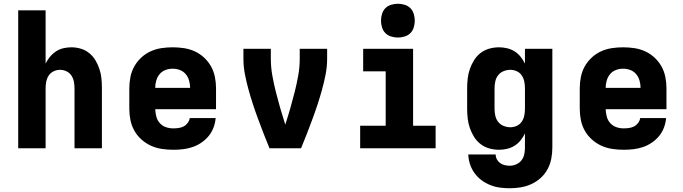

<svg xmlns="http://www.w3.org/2000/svg" viewBox="-20 -790 3640 1023"><path d="M77 0V-735H223V-451Q232 -470 246 -487Q260 -504 278 -516Q296 -528 317.5 -533Q339 -538 360 -538Q386 -538 411 -530.5Q436 -523 456 -506.5Q476 -490 489 -468Q502 -446 510 -421.5Q518 -397 520.5 -371.5Q523 -346 523 -320V0H377V-320Q377 -338 373.5 -355.5Q370 -373 360.5 -387.5Q351 -402 334.5 -410Q318 -418 300 -418Q282 -418 265.5 -410Q249 -402 239.5 -387.5Q230 -373 226.5 -355.5Q223 -338 223 -320V0Z M903 8Q873 8 842.5 3.5Q812 -1 784.5 -13.5Q757 -26 734 -46.5Q711 -67 696 -93.5Q681 -120 675 -150Q669 -180 669 -210V-320Q669 -350 675 -380Q681 -410 695.5 -436Q710 -462 732.5 -483Q755 -504 782.5 -516.5Q810 -529 840 -533.5Q870 -538 900 -538Q930 -538 960 -533.5Q990 -529 1017.5 -516.5Q1045 -504 1067.5 -483Q1090 -462 1104.5 -436Q1119 -410 1125 -380Q1131 -350 1131 -320V-208H807Q808 -188 813 -168.5Q818 -149 831.5 -134Q845 -119 864 -112.5Q883 -106 903 -106Q917 -106 931.5 -108Q946 -110 958.5 -116.5Q971 -123 980 -135Q989 -147 991 -161H1129Q1127 -135 1117.5 -110Q1108 -85 1091.5 -65Q1075 -45 1053 -30Q1031 -15 1006 -6.5Q981 2 955 5Q929 8 903 8ZM807 -322H993Q993 -341 987.5 -360.5Q982 -380 969.5 -395Q957 -410 938.5 -417Q920 -424 900 -424Q880 -424 861.5 -417Q843 -410 830.5 -395Q818 -380 812.5 -360.5Q807 -341 807 -322Z M1416 0Q1400 -38 1385 -77Q1370 -116 1355.5 -155Q1341 -194 1328 -233.5Q1315 -273 1304 -313Q1293 -353 1285 -394Q1277 -435 1277 -477V-530H1423V-477Q1423 -432 1431 -387.5Q1439 -343 1450 -299.5Q1461 -256 1473.5 -212.5Q1486 -169 1500 -126Q1514 -169 1526.5 -212.5Q1539 -256 1550 -299.5Q1561 -343 1569 -387.5Q1577 -432 1577 -477V-530H1723V-477Q1723 -435 1715 -394Q1707 -353 1696 -313Q1685 -273 1672 -233.5Q1659 -194 1644.5 -155Q1630 -116 1615 -77Q1600 -38 1584 0Z M1899 0V-120H2035V-410H1915V-530H2181V-120H2301V0ZM2100 -590Q2082 -590 2064 -595.5Q2046 -601 2033.5 -613.5Q2021 -626 2015.5 -644Q2010 -662 2010 -680Q2010 -698 2015.5 -716Q2021 -734 2033.5 -746.5Q2046 -759 2064 -764.5Q2082 -770 2100 -770Q2118 -770 2136 -764.5Q2154 -759 2166.5 -746.5Q2179 -734 2184.5 -716Q2190 -698 2190 -680Q2190 -662 2184.5 -644Q2179 -626 2166.5 -613.5Q2154 -601 2136 -595.5Q2118 -590 2100 -590Z M2696 213Q2670 213 2643.5 209.5Q2617 206 2592 196Q2567 186 2545.5 170Q2524 154 2508.5 132.5Q2493 111 2484.5 85.5Q2476 60 2475 33H2621Q2621 47 2627.5 59Q2634 71 2645 79Q2656 87 2669.5 90Q2683 93 2696 93Q2714 93 2731 85.5Q2748 78 2759 63.5Q2770 49 2773.5 31Q2777 13 2777 -5V-79Q2768 -60 2754 -42.5Q2740 -25 2721.5 -13.5Q2703 -2 2681.5 3Q2660 8 2639 8Q2613 8 2587.5 1Q2562 -6 2541 -22Q2520 -38 2506 -60.5Q2492 -83 2483.5 -107.5Q2475 -132 2472 -158Q2469 -184 2469 -210V-320Q2469 -346 2472 -372Q2475 -398 2483.5 -422.5Q2492 -447 2506 -469.5Q2520 -492 2541 -508Q2562 -524 2587.5 -531Q2613 -538 2639 -538Q2660 -538 2681.5 -533Q2703 -528 2721.5 -516.5Q2740 -505 2754 -487.5Q2768 -470 2777 -451V-530H2923V-5Q2923 25 2917.5 54.5Q2912 84 2898 110.5Q2884 137 2861.5 157.5Q2839 178 2812 190.5Q2785 203 2755.5 208Q2726 213 2696 213ZM2699 -112Q2717 -112 2733.5 -119.5Q2750 -127 2760 -142Q2770 -157 2773.5 -174.5Q2777 -192 2777 -210V-320Q2777 -338 2773.5 -355.5Q2770 -373 2760 -388Q2750 -403 2733.5 -410.5Q2717 -418 2699 -418Q2681 -418 2663.5 -411Q2646 -404 2634.5 -389.5Q2623 -375 2619 -356.5Q2615 -338 2615 -320V-210Q2615 -192 2619 -173.5Q2623 -155 2634.5 -140.5Q2646 -126 2663.5 -119Q2681 -112 2699 -112Z M3303 8Q3273 8 3242.5 3.5Q3212 -1 3184.5 -13.5Q3157 -26 3134 -46.5Q3111 -67 3096 -93.5Q3081 -120 3075 -150Q3069 -180 3069 -210V-320Q3069 -350 3075 -380Q3081 -410 3095.5 -436Q3110 -462 3132.5 -483Q3155 -504 3182.5 -516.5Q3210 -529 3240 -533.5Q3270 -538 3300 -538Q3330 -538 3360 -533.5Q3390 -529 3417.5 -516.5Q3445 -504 3467.5 -483Q3490 -462 3504.5 -436Q3519 -410 3525 -380Q3531 -350 3531 -320V-208H3207Q3208 -188 3213 -168.5Q3218 -149 3231.5 -134Q3245 -119 3264 -112.5Q3283 -106 3303 -106Q3317 -106 3331.5 -108Q3346 -110 3358.5 -116.5Q3371 -123 3380 -135Q3389 -147 3391 -161H3529Q3527 -135 3517.5 -110Q3508 -85 3491.5 -65Q3475 -45 3453 -30Q3431 -15 3406 -6.5Q3381 2 3355 5Q3329 8 3303 8ZM3207 -322H3393Q3393 -341 3387.5 -360.5Q3382 -380 3369.5 -395Q3357 -410 3338.5 -417Q3320 -424 3300 -424Q3280 -424 3261.5 -417Q3243 -410 3230.5 -395Q3218 -380 3212.5 -360.5Q3207 -341 3207 -322Z"/></svg>

Font: Iosevka Curly Heavy Extended
Style: Regular
Weight: 900
Width: 7
Monospace: yes
Designer: Belleve Invis
Foundry: Belleve Invis
Version: Version 11.1.0; ttfautohint (v1.8.3)